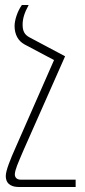

<svg xmlns="http://www.w3.org/2000/svg" viewBox="-20 -512 340 764"><path d="M94 -492H67C49 -467 38 -431 38 -409C38 -375 52 -349 78 -335L195 -273L43 73C21 122 3 167 3 188C3 226 34 232 54 232H281V203H63C46 203 39 193 39 182C40 162 51 139 73 87L239 -288L98 -363C77 -374 70 -389 70 -414C70 -436 76 -459 94 -492Z"/></svg>

Font: Noto Serif Armenian ExtraCondensed ExtraLight
Style: Regular
Weight: 200
Width: 2
Designer: Monotype Design Team
Foundry: Monotype Imaging Inc.
Version: Version 2.008